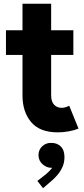

<svg xmlns="http://www.w3.org/2000/svg" viewBox="-20 -696 449 1021"><path d="M287.1 7.8Q191.4 7.8 145.5 -46.9Q99.6 -101.6 99.6 -187.5V-676.3H252V-189Q252 -155.8 267.6 -139.2Q283.2 -122.6 307.6 -122.6Q318.4 -122.6 328.6 -125.7Q338.9 -128.9 348.1 -133.8L397.5 -12.2Q376.5 -3.4 346.9 2.2Q317.4 7.8 287.1 7.8ZM11.7 -403.8V-535.2H370.1V-403.8ZM209 304.7 178.7 266.1 225.6 229.5Q232.9 223.1 243.9 212.2Q254.9 201.2 262.9 188.2Q271 175.3 271 164.6L289.6 164.1Q289.1 176.8 280.3 186.5Q271.5 196.3 252 196.3Q228.5 196.3 206.8 177.7Q185.1 159.2 184.6 128.9Q185.1 99.1 205.3 81.1Q225.6 63 252 64Q281.7 63 302.2 82Q322.8 101.1 322.8 139.2Q322.8 169.4 311.5 193.4Q300.3 217.3 285.2 234.6Q270 252 258.8 261.7Z"/></svg>

Font: Reddit Sans Condensed ExtraBold
Style: Regular
Weight: 800
Designer: Stephen Hutchings
Foundry: Reddit
Version: Version 1.014